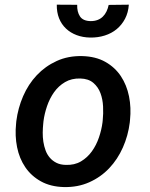

<svg xmlns="http://www.w3.org/2000/svg" viewBox="-20 -773 627 804"><path d="M48.3 -265.6Q55.2 -320.3 76.9 -370.4Q98.6 -420.4 134 -458Q169.4 -495.6 217.5 -517.6Q265.6 -539.6 324.7 -538.1Q380.9 -536.6 421.1 -513.9Q461.4 -491.2 486.1 -454.1Q510.7 -417 520.3 -369.4Q529.8 -321.8 524.4 -270.5L523.4 -259.8Q516.6 -205.1 494.6 -155.5Q472.7 -106 437.3 -68.6Q401.9 -31.2 353.8 -9.8Q305.7 11.7 247.1 10.3Q191.4 8.8 151.1 -13.7Q110.8 -36.1 85.9 -72.8Q61 -109.4 51.5 -156.7Q42 -204.1 47.4 -255.4ZM161.1 -255.4Q159.2 -237.3 158.9 -217.8Q158.7 -198.2 161.6 -179.2Q164.6 -160.2 170.9 -143.1Q177.2 -126 188.5 -112.8Q199.7 -99.6 216.1 -91.3Q232.4 -83 255.4 -82.5Q292 -81.1 319.1 -97.2Q346.2 -113.3 364.7 -139.2Q383.3 -165 394.3 -197.3Q405.3 -229.5 409.2 -260.3L410.2 -270Q413.1 -296.9 411.6 -327.1Q410.2 -357.4 400.6 -383.1Q391.1 -408.7 370.8 -426Q350.6 -443.4 316.4 -444.3Q279.8 -445.3 252.4 -429.2Q225.1 -413.1 206.5 -387Q188 -360.8 177 -328.6Q166 -296.4 162.1 -265.6ZM519.5 -753.4Q517.1 -720.2 503.7 -694.6Q490.2 -668.9 468.8 -651.1Q447.3 -633.3 418.7 -624.3Q390.1 -615.2 357.9 -615.7Q326.7 -616.2 300.8 -626Q274.9 -635.7 256.1 -653.6Q237.3 -671.4 227.3 -696.5Q217.3 -721.7 217.8 -753.4L303.2 -752.9Q302.2 -723.6 314.9 -704.3Q327.6 -685.1 359.9 -684.6Q376 -684.6 388.7 -689.5Q401.4 -694.3 410.6 -703.4Q419.9 -712.4 426 -725.1Q432.1 -737.8 435.1 -752.4Z"/></svg>

Font: Roboto Mono Medium
Style: Italic
Weight: 500
Designer: Google
Version: Version 2.000985; 2015; ttfautohint (v1.3)